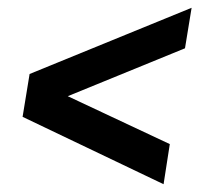

<svg xmlns="http://www.w3.org/2000/svg" viewBox="-20 -550 514 493"><path d="M400 -77 38 -250 56 -360 472 -530 455 -426 154 -303 416 -180Z"/></svg>

Font: Georama SemiBold
Style: Italic
Weight: 600
Italic angle: -9°
Designer: Jean-Baptiste Levee
Foundry: Production Type
Version: Version 1.000